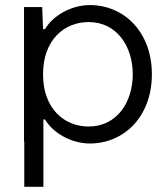

<svg xmlns="http://www.w3.org/2000/svg" viewBox="-20 -549 646 745"><path d="M328.6 -529.3C252.9 -529.3 182.6 -484.9 154.8 -436H147L143.6 -521.5H73.2V0H74.2V175.8H148.4V-85.4H154.8C182.6 -36.6 252.9 7.8 328.6 7.8C460.9 7.8 569.3 -96.2 569.3 -260.7C569.3 -425.3 460.9 -529.3 328.6 -529.3ZM147 -260.7C147 -395.5 230.5 -463.4 324.2 -463.4C432.6 -463.4 495.1 -370.1 495.1 -260.7C495.1 -151.4 432.6 -58.1 324.2 -58.1C230.5 -58.1 147 -126 147 -260.7Z"/></svg>

Font: Faust Sans
Style: Regular
Weight: 400
Designer: Andreas Faust
Version: Version 1.003;Glyphs 3.1.2 (3151)